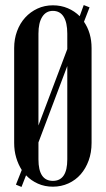

<svg xmlns="http://www.w3.org/2000/svg" viewBox="-20 -729 418 759"><path d="M36 -539Q36 -575 47.5 -606Q59 -637 79.5 -659.5Q100 -682 128 -695Q156 -708 189 -708Q221 -708 248 -696.5Q275 -685 295 -665L311 -709L334 -700L312 -643Q342 -599 342 -539V-164Q342 -126 330.5 -94.5Q319 -63 299 -40Q279 -17 250.5 -4Q222 9 189 9Q157 9 130 -3Q103 -15 83 -36L65 10L43 1L66 -57Q52 -79 44 -106Q36 -133 36 -164ZM132 -233 246 -535V-596Q246 -640 231.5 -663Q217 -686 189 -686Q162 -686 147 -662.5Q132 -639 132 -596ZM132 -99Q132 -14 189 -14Q246 -14 246 -99V-468L132 -166Z"/></svg>

Font: Moniqa Narrow Heading
Style: Bold
Weight: 700
Width: 4
Designer: Rajesh Rajput
Foundry: Rajesh Rajput
Version: Version 1.000